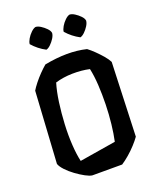

<svg xmlns="http://www.w3.org/2000/svg" viewBox="-167 -1028 917 1125"><g transform="rotate(-20 291.0 -465.5)"><path d="M209 -784Q163 -808 128 -848Q129 -862 139.5 -880Q150 -898 165.5 -913Q181 -928 194 -931Q208 -931 225.5 -920Q243 -909 257.5 -894Q272 -879 274 -865Q273 -850 262 -832.5Q251 -815 236.5 -801Q222 -787 209 -784ZM421 -784Q375 -808 340 -848Q341 -862 351.5 -880Q362 -898 377.5 -913Q393 -928 406 -931Q420 -931 437.5 -920Q455 -909 469.5 -894Q484 -879 486 -865Q485 -850 474 -832.5Q463 -815 448.5 -801Q434 -787 421 -784ZM434 -706Q453 -692 474.5 -671Q496 -650 515 -628Q534 -606 544 -586L527 -126Q513 -106 491 -82Q469 -58 444 -36.5Q419 -15 396 0H210Q194 -2 168 -16Q142 -30 114 -50.5Q86 -71 65 -93.5Q44 -116 38 -134L65 -581Q75 -598 93.5 -621.5Q112 -645 134 -667.5Q156 -690 174 -705Q247 -719 311.5 -719.5Q376 -720 434 -706ZM175 -103 401 -140Q411 -186 417.5 -244Q424 -302 425.5 -364.5Q427 -427 423.5 -485.5Q420 -544 410 -590Q361 -601 303.5 -600Q246 -599 197 -584Q182 -535 173 -470Q164 -405 160.5 -336.5Q157 -268 161 -206.5Q165 -145 175 -103Z"/></g></svg>

Font: Langar
Style: Regular
Weight: 400
Designer: Alessia Mazzarella
Foundry: Typeland
Version: Version 1.001; ttfautohint (v1.8.3)